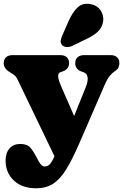

<svg xmlns="http://www.w3.org/2000/svg" viewBox="-21 -778 661 1031"><path d="M416 -65.5 308.5 138 74 -349.5Q64 -370.5 51.5 -377.8Q39 -385 24.5 -395Q12.5 -403.5 5.8 -414.2Q-1 -425 -1 -439Q-1 -459.5 11.8 -470.8Q24.5 -482 46 -482H303Q325 -482 337.5 -470.8Q350 -459.5 350 -439Q350 -423.5 341.5 -412Q333 -400.5 317 -395L303 -390Q290.5 -385.5 291.2 -368Q292 -350.5 306 -318ZM279 41 289 25.5 330 -38 439.5 -310Q453 -344 449.2 -364Q445.5 -384 428 -390L414 -395Q398.5 -400.5 390.8 -412Q383 -423.5 383 -439Q383 -459.5 395.8 -470.8Q408.5 -482 430 -482H573Q595 -482 607.5 -470.8Q620 -459.5 620 -439Q620 -426 614.8 -415.2Q609.5 -404.5 595.5 -395.5Q581 -386 567.8 -369.8Q554.5 -353.5 540.5 -321L404.5 -7.5Q367 79 334.2 132Q301.5 185 263.5 209Q225.5 233 173 233Q97.5 233 53.2 191.2Q9 149.5 9 84Q9 43.5 30 19.2Q51 -5 88 -5Q125.5 -5 142.8 15.8Q160 36.5 176 67.5L187 88.5Q194 101 202.2 108.5Q210.5 116 220 116Q230 116 239.2 110Q248.5 104 258.2 87.8Q268 71.5 279 41ZM348 -666Q368 -711 394.8 -737.2Q421.5 -763.5 464.5 -756Q501.5 -749.5 519.8 -721.2Q538 -693 532.5 -661.5Q527 -631 507 -610.5Q487 -590 445 -569.5L367 -531.5Q353 -525 337.5 -525.5Q322 -526 313 -535.5Q303 -546.5 305 -559.8Q307 -573 313.5 -588Z"/></svg>

Font: Fraunces SuperSoft 9pt
Style: Regular
Weight: 900
Version: Version 1.000;[b76b70a41]